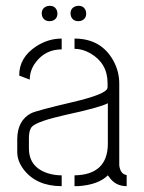

<svg xmlns="http://www.w3.org/2000/svg" viewBox="-20 -639 493 658"><path d="M123 -592.8Q123 -612.3 142.6 -618.2Q147.5 -619.1 150.4 -619.1Q169.9 -619.1 175.8 -600.6Q176.8 -596.7 176.8 -592.8Q176.8 -573.2 158.2 -567.4Q154.3 -566.4 150.4 -566.4Q129.9 -566.4 124 -585Q123 -589.8 123 -592.8ZM221.7 -592.8Q221.7 -612.3 241.2 -618.2Q246.1 -619.1 249 -619.1Q268.6 -619.1 274.4 -600.6Q275.4 -596.7 275.4 -592.8Q275.4 -573.2 256.8 -567.4Q252.9 -566.4 249 -566.4Q228.5 -566.4 222.7 -585Q221.7 -589.8 221.7 -592.8ZM39.1 -118.2V-163.1Q40 -226.6 86.9 -251Q104.5 -259.8 224.6 -288.1Q347.7 -316.4 348.6 -338.9V-354.5Q348.6 -421.9 290 -456.1Q262.7 -471.7 235.4 -471.7V-506.8Q326.2 -506.8 368.2 -431.6Q388.7 -394.5 388.7 -352.5V-72.3Q392.6 -42 414.1 -39.1V-1Q375 -1 353.5 -33.2Q351.6 -36.1 349.6 -38.1Q317.4 -5.9 248 -1Q241.2 -1 235.4 -1V-38.1Q348.6 -40 349.6 -145.5V-285.2Q322.3 -270.5 204.1 -245.1Q108.4 -223.6 89.8 -205.1Q79.1 -193.4 79.1 -167V-128.9Q80.1 -63.5 148.4 -43.9Q168.9 -38.1 191.4 -38.1V-1Q105.5 -1 61.5 -57.6Q39.1 -86.9 39.1 -118.2ZM45.9 -379.9Q44.9 -441.4 104.5 -480.5Q145.5 -506.8 191.4 -506.8V-469.7Q136.7 -469.7 103.5 -426.8Q82 -399.4 82 -366.2Z"/></svg>

Font: Post No Bills Colombo Light
Style: Regular
Weight: 300
Designer: Kosala Senevirathne, Siva Puranthara, Lasantha Premarathna, Tharique Azeez
Foundry: Mooniak
Version: Version 1.220 ; ttfautohint (v1.6)